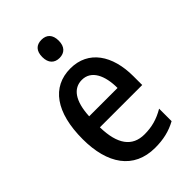

<svg xmlns="http://www.w3.org/2000/svg" viewBox="-226 -830 924 924"><g transform="rotate(-45 236.0 -367.5)"><path d="M242 -745C207 -745 186 -725 186 -683C186 -642 208 -621 242 -621C276 -621 298 -642 298 -683C298 -724 277 -745 242 -745ZM243 -549C117 -549 44 -448 44 -266C44 -99 116 10 262 10C319 10 364 -1 408 -25V-110C362 -83 321 -72 271 -72C188 -72 145 -131 143 -248H431V-308C431 -450 365 -549 243 -549ZM243 -471C307 -471 337 -407 337 -322H144C149 -422 185 -471 243 -471Z"/></g></svg>

Font: Noto Sans Arabic Cond Med
Style: Regular
Weight: 500
Width: 3
Designer: Monotype Design Team, Nadine Chahine, Nizar Qandah and Khaled Hosny
Foundry: Monotype Imaging Inc.
Version: Version 2.012